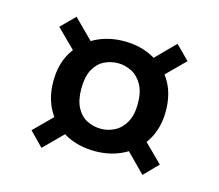

<svg xmlns="http://www.w3.org/2000/svg" viewBox="-70 -596 681 597"><g transform="rotate(15 270.5 -298.0)"><path d="M271 -120Q218 -120 177.5 -141.5Q137 -163 113.5 -203Q90 -243 90 -297Q90 -352 114 -391.5Q138 -431 179 -452.5Q220 -474 272 -474Q323 -474 364 -452.5Q405 -431 428.5 -391.5Q452 -352 452 -297Q452 -243 428 -203Q404 -163 363 -141.5Q322 -120 271 -120ZM108 -87 64 -132 150 -218 199 -178ZM433 -87 350 -171 394 -214 477 -132ZM271 -192Q293 -192 314 -202.5Q335 -213 348.5 -236.5Q362 -260 362 -297Q362 -335 348.5 -358.5Q335 -382 314 -392.5Q293 -403 271 -403Q247 -403 226 -392.5Q205 -382 192.5 -358.5Q180 -335 180 -297Q180 -260 192.5 -236.5Q205 -213 226 -202.5Q247 -192 271 -192ZM149 -381 64 -465 108 -509 195 -422ZM388 -376 347 -422 433 -509 477 -465Z"/></g></svg>

Font: DM Sans 17pt Medium
Style: Regular
Weight: 500
Version: Version 4.004;gftools[0.9.30]